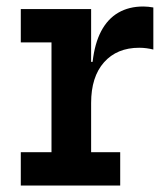

<svg xmlns="http://www.w3.org/2000/svg" viewBox="-20 -571 509 591"><path d="M260.5 -102.5H350V0H44V-102.5H138.5V-440.5H44V-543H260.5ZM452 -418.5Q442 -421 431 -422.5Q420 -424 408.5 -424Q340 -424 300.2 -379.2Q260.5 -334.5 260.5 -254L237 -380.5H265Q271.5 -437.5 291.5 -475.2Q311.5 -513 344.2 -532Q377 -551 421 -551Q429 -551 436.5 -550.2Q444 -549.5 452 -548Z"/></svg>

Font: Hepta Slab SemiBold
Style: Regular
Weight: 600
Designer: Michael LaGattuta
Foundry: Michael LaGattuta
Version: Version 1.102